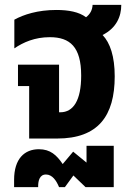

<svg xmlns="http://www.w3.org/2000/svg" viewBox="-20 -570 541 790"><path d="M100 0H215C384 0 452 -93 452 -256C452 -338 433 -394 402 -426C458 -454 479 -501 479 -550H361C360 -529 351 -512 334 -499C305 -521 262 -529 212 -529C135 -529 77 -510 39 -489V-371C76 -396 123 -417 185 -417C268 -417 314 -377 314 -259C314 -157 282 -108 228 -108H223V-304H54V-216H100ZM38 200H137V196C137 174 143 148 169 148C195 148 212 173 223 200H247L282 152L332 200H448V30H336V99L281 54L238 105C213 68 187 44 140 44C81 44 38 83 38 170Z"/></svg>

Font: Noto Sans Thai UI Cond
Style: Bold
Weight: 700
Width: 3
Designer: Monotype Design Team
Foundry: Monotype Imaging Inc.
Version: Version 2.000